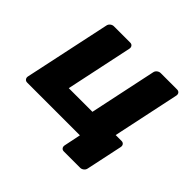

<svg xmlns="http://www.w3.org/2000/svg" viewBox="-154 -695 987 987"><g transform="rotate(45 339.5 -201.5)"><path d="M424 117Q414 117 408.5 110Q403 103 405 92L424 0H41Q30 0 24.5 -7.5Q19 -15 21 -25L121 -495Q123 -506 132 -513Q141 -520 151 -520H270Q280 -520 285.5 -513Q291 -506 289 -495L212 -131H384L461 -495Q463 -506 472 -513Q481 -520 492 -520H610Q621 -520 626.5 -513Q632 -506 630 -495L553 -131H596Q606 -131 611.5 -124Q617 -117 615 -106L573 92Q571 103 562 110Q553 117 543 117Z"/></g></svg>

Font: Rubik
Style: Bold Italic
Weight: 700
Italic angle: -12°
Designer: Hubert and Fischer
Foundry: Hubert and Fischer
Version: Version 2.300;gftools[0.9.30]